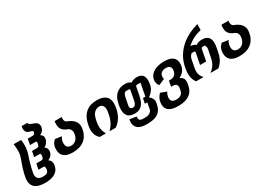

<svg xmlns="http://www.w3.org/2000/svg" viewBox="1 -1785 4198 3001"><g transform="rotate(-30 2099.5 -284.5)"><path d="M220.7 196.3Q101.6 196.3 43.2 153.1Q-15.1 109.9 -15.1 26.4Q-15.1 11.7 -13.4 -5.9Q-11.7 -23.4 -8.8 -41Q-4.9 -65.9 2.2 -93.8Q9.3 -121.6 17.3 -149.4Q25.4 -177.2 33.9 -203.1Q42.5 -229 49.8 -250.5Q57.1 -272 62.7 -286.9Q68.4 -301.8 70.3 -307.1Q83 -341.3 90.1 -370.8Q97.2 -400.4 98.1 -424.8Q98.6 -435.5 98.9 -443.4Q99.1 -451.2 99.1 -460Q99.1 -477.1 97.4 -505.1Q95.7 -533.2 90.8 -574.7H224.6Q229.5 -538.1 230.5 -515.6Q231.4 -493.2 231.4 -481.9Q231.4 -459.5 229.2 -432.6Q227.1 -405.8 220.2 -372.6Q217.8 -360.8 215.6 -352.3Q213.4 -343.8 211.2 -336.2Q209 -328.6 206.3 -321.3Q203.6 -314 200.7 -304.7Q191.9 -278.3 181.4 -244.9Q170.9 -211.4 161.1 -175.5Q151.4 -139.6 142.8 -103.8Q134.3 -67.9 129.4 -37.1Q127.4 -26.4 126.5 -16.8Q125.5 -7.3 125.5 2Q125.5 21.5 131.1 38.3Q136.7 55.2 150.1 67.6Q163.6 80.1 185.8 87.2Q208 94.2 241.7 94.2Q265.6 94.2 282.5 90.3Q299.3 86.4 310.3 79.3Q321.3 72.3 327.6 62Q334 51.8 337.4 38.6Q340.3 27.3 341.1 17.1Q341.8 6.8 341.8 2.4Q341.8 -34.7 317.9 -34.7H226.6L246.6 -137.7H337.9Q357.4 -137.7 366.9 -148.7Q376.5 -159.7 380.9 -181.6Q382.8 -190.9 383.5 -198.5Q384.3 -206.1 384.3 -211.4Q384.3 -232.4 372.6 -236.8Q366.7 -238.8 357.9 -238.8H266.1L286.1 -339.8H377.9Q395.5 -339.8 405.8 -351.8Q416 -363.8 421.9 -393.1Q422.9 -398.9 423.6 -403.6Q424.3 -408.2 424.3 -412.1Q424.3 -418 423.1 -422.1Q421.9 -426.3 419.9 -428.7Q416.5 -433.1 410.4 -434.1Q404.3 -435.1 396 -435.1H304.7L324.7 -539.6H416Q449.7 -539.6 459.5 -586.4V-589.4Q459.5 -609.4 401.4 -620.6Q333.5 -638.2 333.5 -714.4Q333.5 -733.9 337.9 -756.8H442.9Q440.9 -746.6 448 -737.8Q455.1 -729 467.3 -721.7Q479.5 -714.4 495.4 -708.3Q511.2 -702.1 527.3 -697.3Q601.6 -671.4 601.6 -608.4Q601.6 -604 601.1 -598.1Q600.6 -592.3 599.6 -586.4Q593.8 -553.2 573 -528.1Q552.2 -502.9 518.6 -489.7Q533.2 -482.4 542.2 -473.4Q551.3 -464.4 556.2 -455.1Q561 -445.8 562.7 -436.3Q564.5 -426.8 564.5 -418Q564.5 -411.1 563.7 -405.3Q563 -399.4 562 -393.1Q559.1 -376.5 551.5 -360.8Q543.9 -345.2 533.2 -331.5Q522.5 -317.9 508.8 -306.6Q495.1 -295.4 479.5 -287.6Q502.9 -274.9 513.4 -255.4Q523.9 -235.8 523.9 -210.4Q523.9 -196.8 521 -182.1Q514.6 -151.4 492.9 -126.5Q471.2 -101.6 433.1 -85.4Q458.5 -69.8 470 -47.4Q481.4 -24.9 481.4 4.4Q481.4 12.2 480.7 21Q480 29.8 478 38.6Q462.4 115.7 398.4 156Q334.5 196.3 220.7 196.3Z M830.6 0Q770 0 730 -13.2Q689.9 -26.4 666 -49.3Q642.1 -72.3 632.3 -103.3Q622.6 -134.3 622.6 -170.4Q622.6 -196.8 628.4 -224.1Q634.3 -251.5 650.4 -277.3Q657.7 -289.1 667.7 -300.3Q677.7 -311.5 689 -321.8L806.6 -305.2Q795.4 -292.5 787.1 -274.9Q778.8 -257.3 774.9 -239.3Q770.5 -214.8 770.5 -194.8Q770.5 -177.2 774.7 -160.9Q778.8 -144.5 789.1 -132.1Q799.3 -119.6 816.2 -112.1Q833 -104.5 858.9 -104.5Q910.6 -104.5 946.8 -137.5Q982.9 -170.4 994.6 -237.3Q997.6 -253.4 997.6 -267.6Q997.6 -280.3 994.4 -293Q991.2 -305.7 984.1 -317.1Q977.1 -328.6 965.6 -338.4Q954.1 -348.1 937 -355H937.5Q899.9 -368.7 877 -386.7Q854 -404.8 841.3 -425.3Q828.6 -445.8 824.5 -467.8Q820.3 -489.7 820.3 -511.2Q820.3 -525.9 821.8 -539.6Q823.2 -553.2 825.7 -567.4H953.6Q951.7 -558.6 950.9 -550.5Q950.2 -542.5 950.2 -535.6Q950.2 -514.2 958.7 -494.9Q967.3 -475.6 987.3 -467.8L986.8 -468.3Q1066.9 -439 1105.7 -393.6Q1144.5 -348.1 1144.5 -290.5Q1144.5 -279.3 1143.3 -267.8Q1142.1 -256.3 1140.6 -246.6Q1131.3 -186.5 1106.2 -140.6Q1081.1 -94.7 1041.7 -63.5Q1002.4 -32.2 949.2 -16.1Q896 0 830.6 0Z M1311.5 0Q1279.8 -29.8 1265.4 -58.8Q1251 -87.9 1246.1 -113.3Q1243.7 -126 1242.2 -139.6Q1240.7 -153.3 1240.7 -163.1Q1240.7 -168.5 1241.2 -178.2Q1241.7 -188 1242.7 -199.2Q1244.1 -213.9 1246.8 -231Q1249.5 -248 1252.9 -264.2Q1279.3 -390.6 1355.5 -455.6Q1431.6 -520.5 1557.1 -520.5Q1624 -520.5 1667.2 -503.2Q1710.4 -485.8 1734.4 -455.1Q1746.6 -439.5 1753.4 -422.1Q1760.3 -404.8 1763.4 -389.6Q1766.6 -374.5 1767.1 -362.8Q1767.6 -351.1 1767.6 -346.2Q1767.6 -327.1 1765.9 -308.3Q1764.2 -289.6 1760.3 -266.1Q1753.4 -227.1 1740.7 -189.9Q1728 -152.8 1710.9 -120.6Q1693.8 -89.4 1668.2 -59.6Q1642.6 -29.8 1601.1 0H1489.3Q1525.9 -37.1 1547.6 -70.8Q1569.3 -104.5 1582.5 -136.7Q1595.7 -168.9 1602.8 -200.4Q1609.9 -231.9 1616.2 -264.2Q1619.1 -279.8 1620.4 -293.2Q1621.6 -306.6 1621.6 -318.4Q1621.6 -321.8 1621.3 -328.1Q1621.1 -334.5 1619.9 -342.5Q1618.7 -350.6 1616.5 -359.4Q1614.3 -368.2 1609.9 -376.5Q1599.6 -397 1581.8 -407Q1564 -417 1540 -417Q1513.7 -417 1489.5 -405.8Q1465.3 -394.5 1448.2 -377Q1428.2 -356.4 1416.5 -328.1Q1404.8 -299.8 1396.5 -263.2Q1394.5 -254.4 1391.8 -240.7Q1389.2 -227.1 1387 -212.2Q1384.8 -197.3 1383.3 -182.1Q1381.8 -167 1381.8 -155.3Q1381.8 -149.9 1382.1 -141.6Q1382.3 -133.3 1382.8 -125Q1383.3 -114.7 1385.7 -101.1Q1388.2 -87.4 1393.1 -71Q1397.9 -54.7 1405.5 -36.6Q1413.1 -18.6 1424.3 0H1311.5Z M2046.9 196.3Q1998.5 196.3 1956.8 185.8Q1915 175.3 1886.7 149.4Q1873 136.7 1864.7 122.6Q1856.4 108.4 1852.1 94.5Q1847.7 80.6 1846.4 67.9Q1845.2 55.2 1845.2 45.4Q1845.2 32.7 1846.7 20Q1848.1 7.3 1850.6 -6.8L1973.1 12.7Q1970.2 28.3 1970.2 39.1Q1970.2 49.8 1974.1 61.5Q1978 73.2 1991.2 81.5Q2004.4 89.8 2024.2 91.6Q2043.9 93.3 2067.9 93.3H2080.1Q2102.5 93.3 2123.5 88.4Q2144.5 83.5 2161.6 73.7Q2177.2 64.5 2189 50Q2200.7 35.6 2204.6 17.1L2226.6 -96.2H2183.1L2200.7 -188.5L2244.6 -189L2288.1 -416.5H2216.8Q2211.4 -415.5 2206.5 -410.2Q2201.2 -403.8 2198.7 -390.1L2172.4 -253.9Q2162.6 -202.1 2146.7 -162.1Q2130.9 -122.1 2106.9 -95.2Q2083 -68.4 2050.3 -54.9Q2017.6 -41.5 1973.1 -41.5H1971.7Q1812 -41.5 1812 -201.2Q1812 -239.3 1821.3 -285.6L1825.7 -307.1Q1847.7 -414.6 1908.4 -467.5Q1969.2 -520.5 2064 -520.5Q2098.6 -520.5 2124 -512.9Q2149.4 -505.4 2167 -486.8Q2214.4 -520.5 2280.3 -520.5Q2320.8 -520.5 2346.2 -508.5Q2371.6 -496.6 2385.7 -477.3Q2399.9 -458 2404.8 -433.1Q2409.7 -408.2 2409.7 -382.8Q2409.7 -349.6 2403.3 -317.4Q2397 -285.2 2385.7 -260.7Q2376.5 -241.2 2360.8 -220.2Q2345.2 -199.2 2324.7 -180.7Q2314.5 -170.9 2304.7 -163.3Q2294.9 -155.8 2288.1 -150.9Q2303.2 -139.2 2315.7 -125Q2328.1 -110.8 2336.4 -95.2Q2344.2 -80.1 2346.4 -67.4Q2348.6 -54.7 2348.6 -46.4Q2348.6 -37.1 2347.2 -29.3L2339.4 10.7Q2329.6 61.5 2307.4 96.9Q2285.2 132.3 2249.5 154.8Q2214.4 176.8 2167.7 186.5Q2121.1 196.3 2063.5 196.3ZM1991.7 -136.7Q2017.6 -136.7 2035.2 -157.2Q2043 -166 2049.1 -179Q2055.2 -191.9 2058.1 -207.5L2093.8 -391.6Q2094.2 -393.6 2094.5 -395.3Q2094.7 -397 2094.7 -399.4Q2094.7 -407.7 2090.3 -411.6Q2085.9 -415.5 2079.1 -416L2024.9 -416.5Q2008.8 -416.5 1993.7 -396Q1985.4 -384.8 1980 -370.8Q1974.6 -356.9 1971.7 -341.8L1945.3 -207.5Q1944.3 -201.2 1943.6 -195.8Q1942.9 -190.4 1942.9 -183.6Q1942.9 -179.2 1944.3 -169.9Q1945.8 -160.6 1953.1 -152.3Q1966.3 -136.7 1991.7 -136.7Z M2620.6 196.3Q2557.6 196.3 2515.4 184.6Q2473.1 172.9 2448 152.1Q2422.9 131.3 2412.4 103.5Q2401.9 75.7 2401.9 43.5Q2401.9 30.8 2403.3 16.6Q2404.8 2.4 2407.2 -10.7Q2410.2 -25.9 2415 -38.6Q2419.9 -51.3 2429.2 -68.4Q2438 -84.5 2448.5 -99.1Q2459 -113.8 2473.1 -127.4L2581.5 -86.9Q2567.9 -69.3 2561 -49.8Q2554.2 -30.3 2550.8 -12.2Q2547.9 3.4 2547.9 17.1Q2547.9 32.7 2552.5 46.6Q2557.1 60.5 2568.1 70.8Q2579.1 81.1 2597.4 87.2Q2615.7 93.3 2643.1 93.3Q2667.5 93.3 2688.2 88.1Q2709 83 2725.1 72.5Q2741.2 62 2751.7 46.1Q2762.2 30.3 2766.6 8.8L2775.4 -36.1Q2777.8 -49.8 2777.8 -59.6Q2777.8 -72.3 2773.7 -83.3Q2769.5 -94.2 2760.5 -102.5Q2751.5 -110.8 2736.6 -115.7Q2721.7 -120.6 2700.2 -120.6H2669.4L2689.5 -222.7H2720.2Q2762.2 -222.7 2790 -244.6Q2804.2 -255.9 2814.2 -272.9Q2824.2 -290 2829.6 -315.4Q2832.5 -329.1 2832.5 -341.8Q2832.5 -351.1 2829.8 -364.5Q2827.1 -377.9 2816.4 -391.1Q2805.7 -403.8 2788.8 -410.4Q2772 -417 2745.6 -417Q2701.2 -417 2670.7 -398.4Q2640.1 -379.9 2632.3 -342.3Q2629.4 -326.7 2629.4 -314.9Q2629.4 -314 2629.4 -311.8Q2629.4 -309.6 2629.9 -305.7Q2630.4 -301.8 2631.3 -296.9Q2632.3 -292 2635.3 -283.7L2524.4 -235.8Q2505.9 -256.3 2497.6 -281.7Q2492.7 -295.9 2491.7 -306.2Q2490.7 -316.4 2490.7 -319.3Q2490.7 -322.3 2491 -329.1Q2491.2 -335.9 2492.2 -342.3Q2496.6 -383.8 2518.3 -416.7Q2540 -449.7 2576.2 -472.9Q2612.3 -496.1 2661.6 -508.3Q2710.9 -520.5 2771 -520.5Q2875.5 -520.5 2925.5 -481.9Q2975.6 -443.4 2975.6 -366.2Q2975.6 -356 2974.4 -341.1Q2973.1 -326.2 2968.5 -308.6Q2963.9 -291 2955.1 -272Q2946.3 -252.9 2931.2 -234.9Q2901.4 -199.2 2849.6 -173.3Q2872.6 -164.6 2886.7 -153.1Q2900.9 -141.6 2908.9 -128.7Q2917 -115.7 2919.7 -101.6Q2922.4 -87.4 2922.4 -73.7Q2922.4 -64 2921.4 -54.4Q2920.4 -44.9 2918.5 -34.7L2911.6 2Q2893.6 98.6 2820.3 147.5Q2747.1 196.3 2620.6 196.3Z M3050.8 0Q3028.8 -27.8 3017.6 -59.3Q3006.3 -90.8 3002.4 -121.6Q3001 -134.3 3000.2 -147.5Q2999.5 -160.6 2999.5 -169.9Q2999.5 -181.2 3001 -203.1Q3002.4 -225.1 3007.3 -250L3015.6 -292.5Q3023.4 -331.1 3039.3 -374.5Q3055.2 -418 3082 -462.6Q3108.9 -507.3 3147.5 -551.3Q3186 -595.2 3239.3 -634.8Q3292.5 -674.3 3360.8 -707.8Q3429.2 -741.2 3515.6 -765.1L3513.2 -657.7Q3437 -641.1 3371.6 -608.2Q3306.2 -575.2 3249 -520.5Q3279.8 -520.5 3304.4 -511Q3329.1 -501.5 3344.2 -487.3Q3366.2 -504.4 3394 -512.5Q3421.9 -520.5 3455.6 -520.5Q3500 -520.5 3528.3 -508.1Q3556.6 -495.6 3572.5 -475.1Q3588.4 -454.6 3594.2 -428.2Q3600.1 -401.9 3600.1 -374.5Q3600.1 -354 3597.9 -333.5Q3595.7 -313 3591.8 -293.9L3579.1 -228.5Q3572.3 -194.3 3564.5 -167.2Q3556.6 -140.1 3543.9 -113.3Q3530.3 -85 3508.5 -56.4Q3486.8 -27.8 3453.6 0H3311.5Q3349.1 -29.8 3370.6 -55.9Q3392.1 -82 3404.8 -106.9Q3418 -132.3 3425.3 -157.7Q3432.6 -183.1 3437 -205.6L3464.4 -341.8Q3464.8 -345.2 3465.1 -348.9Q3465.3 -352.5 3465.3 -357.4Q3465.3 -364.3 3464.6 -372.8Q3463.9 -381.3 3461.4 -388.7Q3458 -400.4 3452.1 -408.4Q3446.3 -416.5 3438 -416.5H3406.7Q3397 -416.5 3390.6 -410.6Q3384.3 -404.8 3380.4 -384.8L3342.3 -189.5H3231.9L3271 -387.2Q3272.5 -394.5 3272.5 -399.9Q3272.5 -407.2 3269 -411.6Q3264.6 -416.5 3252 -416.5H3218.3Q3210 -416.5 3201.7 -408.9Q3193.4 -401.4 3185.1 -388.7Q3177.2 -377 3171.4 -364Q3165.5 -351.1 3164.1 -341.8L3140.1 -217.8Q3137.2 -202.1 3135 -190.4Q3132.8 -178.7 3131.6 -169.2Q3130.4 -159.7 3129.6 -151.1Q3128.9 -142.6 3128.9 -133.3Q3128.9 -129.9 3129.2 -122.3Q3129.4 -114.7 3131.1 -104.2Q3132.8 -93.8 3136.2 -81.1Q3139.6 -68.4 3146 -55.2Q3159.2 -26.4 3185.1 0H3050.8Z M3840.8 0Q3780.3 0 3740.2 -13.2Q3700.2 -26.4 3676.3 -49.3Q3652.3 -72.3 3642.6 -103.3Q3632.8 -134.3 3632.8 -170.4Q3632.8 -196.8 3638.7 -224.1Q3644.5 -251.5 3660.6 -277.3Q3668 -289.1 3678 -300.3Q3688 -311.5 3699.2 -321.8L3816.9 -305.2Q3805.7 -292.5 3797.4 -274.9Q3789.1 -257.3 3785.2 -239.3Q3780.8 -214.8 3780.8 -194.8Q3780.8 -177.2 3784.9 -160.9Q3789.1 -144.5 3799.3 -132.1Q3809.6 -119.6 3826.4 -112.1Q3843.3 -104.5 3869.1 -104.5Q3920.9 -104.5 3957 -137.5Q3993.2 -170.4 4004.9 -237.3Q4007.8 -253.4 4007.8 -267.6Q4007.8 -280.3 4004.6 -293Q4001.5 -305.7 3994.4 -317.1Q3987.3 -328.6 3975.8 -338.4Q3964.4 -348.1 3947.3 -355H3947.8Q3910.2 -368.7 3887.2 -386.7Q3864.3 -404.8 3851.6 -425.3Q3838.9 -445.8 3834.7 -467.8Q3830.6 -489.7 3830.6 -511.2Q3830.6 -525.9 3832 -539.6Q3833.5 -553.2 3835.9 -567.4H3963.9Q3961.9 -558.6 3961.2 -550.5Q3960.4 -542.5 3960.4 -535.6Q3960.4 -514.2 3969 -494.9Q3977.5 -475.6 3997.6 -467.8L3997.1 -468.3Q4077.1 -439 4116 -393.6Q4154.8 -348.1 4154.8 -290.5Q4154.8 -279.3 4153.6 -267.8Q4152.3 -256.3 4150.9 -246.6Q4141.6 -186.5 4116.5 -140.6Q4091.3 -94.7 4052 -63.5Q4012.7 -32.2 3959.5 -16.1Q3906.2 0 3840.8 0Z"/></g></svg>

Font: Hack
Style: Bold Italic
Weight: 700
Italic angle: -11°
Monospace: yes
Designer: Christopher Simpkins
Foundry: Christopher Simpkins
Version: Version 2.017; ttfautohint (v1.4.1) -l 4 -r 80 -G 350 -x 0 -